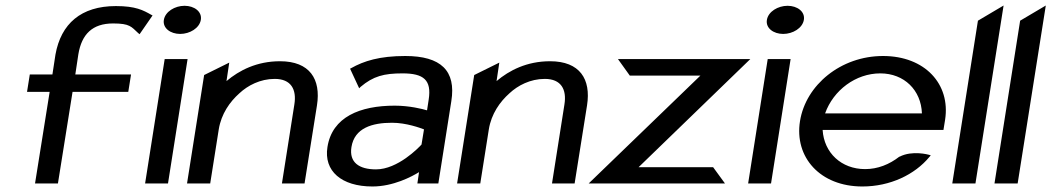

<svg xmlns="http://www.w3.org/2000/svg" viewBox="-20 -665 3811 696"><path d="M78 -332H160L107 0H190L243 -332H445L455 -395H253L264 -468C276 -541 315 -580 390 -580C451 -580 456 -568 481 -545L486 -541L533 -609L529 -611C499 -628 472 -643 400 -643C274 -643 201 -579 181 -467L170 -395H88Z M574 -593C569 -563 598 -542 633 -542C668 -542 703 -563 708 -593C713 -623 684 -644 649 -644C614 -644 579 -623 574 -593ZM506 0H589L660 -451H577Z M658 0H742L773 -196C782 -252 813 -296 848 -327C878 -355 923 -379 976 -379C1035 -379 1056 -341 1047 -286L1002 0H1084L1129 -283C1144 -378 1103 -443 995 -443C911 -443 847 -410 801 -371L811 -438L720 -393Z M1167 -132C1153 -45 1218 11 1330 11C1406 11 1473 -25 1499 -41L1493 0H1569L1616 -298C1634 -409 1578 -462 1449 -462C1356 -462 1299 -444 1253 -418L1249 -416L1282 -345L1287 -350C1333 -389 1372 -399 1439 -399C1516 -399 1545 -375 1534 -304L1528 -265C1512 -270 1464 -282 1411 -282C1285 -282 1184 -241 1167 -132ZM1254 -132C1265 -201 1329 -220 1401 -220C1453 -220 1504 -201 1517 -196L1508 -141C1498 -130 1422 -51 1343 -51C1282 -51 1245 -76 1254 -132Z M1637 0H1721L1752 -196C1761 -252 1792 -296 1827 -327C1857 -355 1902 -379 1955 -379C2014 -379 2035 -341 2026 -286L1981 0H2063L2108 -283C2123 -378 2082 -443 1974 -443C1890 -443 1826 -410 1780 -371L1790 -438L1699 -393Z M2114 0H2608L2565 -59H2295L2700 -451H2220L2263 -391H2519Z M2760 -593C2755 -563 2784 -542 2819 -542C2854 -542 2889 -563 2894 -593C2899 -623 2870 -644 2835 -644C2800 -644 2765 -623 2760 -593ZM2692 0H2775L2846 -451H2763Z M2880 -226C2859 -95 2953 11 3106 11C3207 11 3296 -32 3349 -96L3354 -102L3347 -104C3347 -104 3287 -121 3241 -97H3240C3204 -69 3162 -52 3116 -52C3030 -52 2967 -111 2962 -194H3400L3406 -231C3426 -360 3333 -462 3181 -462C3028 -462 2901 -357 2880 -226ZM2971 -254C3001 -338 3082 -399 3171 -399C3258 -399 3319 -338 3322 -254Z M3432 0H3516L3618 -645L3525 -590Z M3585 0H3669L3771 -645L3678 -590Z"/></svg>

Font: Charger Sport
Style: DfBdExtObl
Weight: 400
Designer: Jasper
Foundry: Cannot Into Space Fonts
Version: Version 1.1